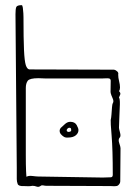

<svg xmlns="http://www.w3.org/2000/svg" viewBox="-20 -720 527 744"><path d="M72 1Q52 2 48.5 -7Q45 -16 45 -26V-70L40 -665Q40 -685 43 -692.5Q46 -700 64 -700Q67 -700 68.5 -690Q70 -680 70.5 -668.5Q71 -657 71 -654Q71 -569 73 -526Q75 -483 80 -467.5Q85 -452 94 -451L422 -450Q428 -449 434 -443.5Q440 -438 438 -431Q438 -419 441.5 -405.5Q445 -392 445 -381Q445 -372 441 -367Q448 -360 446 -354Q444 -348 441 -342Q445 -338 444.5 -315.5Q444 -293 442.5 -267Q441 -241 441 -225Q441 -221 445 -206.5Q449 -192 444 -187Q437 -180 442 -165.5Q447 -151 447 -146Q447 -112 446.5 -82.5Q446 -53 446 -18Q446 -11 441 -5Q436 1 430 1Q424 2 419.5 1.5Q415 1 409 1L160 0Q154 0 148 -1.5Q142 -3 138 0Q130 6 122 3Q114 0 106 0Q96 2 87 1.5Q78 1 72 1ZM378 -32Q386 -32 394 -32.5Q402 -33 409 -33Q417 -33 417 -43Q417 -141 412.5 -194.5Q408 -248 409 -255Q411 -263 412 -277Q413 -291 414 -304Q415 -317 417 -320Q422 -327 416.5 -339Q411 -351 409 -359Q408 -363 408.5 -372.5Q409 -382 409 -407Q409 -414 403 -416Q396 -417 389.5 -416.5Q383 -416 377 -416H155Q142 -416 142 -416.5Q142 -417 129 -417Q95 -417 87.5 -407Q80 -397 80 -379Q80 -344 80 -298Q80 -252 80 -205.5Q80 -159 80 -120Q80 -81 81 -57.5Q82 -34 83 -35Q90 -40 106 -38Q122 -36 129 -36ZM244 -187Q234 -186 227.5 -190Q221 -194 215 -201Q207 -213 215 -224Q223 -232 232.5 -240Q242 -248 252 -248Q270 -248 277 -235.5Q284 -223 284 -216Q284 -204 273.5 -195.5Q263 -187 244 -187ZM246 -209Q256 -209 256 -216Q256 -218 255 -221.5Q254 -225 249 -225Q243 -225 239 -218Q238 -217 239 -212Q243 -208 246 -209Z"/></svg>

Font: Sankofa Display
Style: Regular
Weight: 400
Designer: Batsirai Madzonga
Foundry: Batsirai Madzonga
Version: Version 1.000; ttfautohint (v1.8.4.7-5d5b)